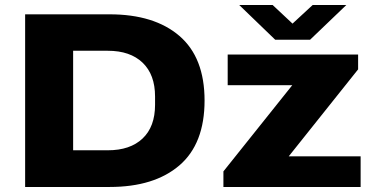

<svg xmlns="http://www.w3.org/2000/svg" viewBox="-20 -744 1482 764"><path d="M932 -724H1065L1144 -650L1224 -724H1358L1214 -586H1075ZM80 0V-687H416Q594 -687 694 -601Q794 -515 794 -344Q794 -172 694 -86Q594 0 416 0ZM271 -146H409Q498 -146 547.5 -193Q597 -240 597 -327V-360Q597 -447 547.5 -494.5Q498 -542 409 -542H271ZM869 0V-62L1143 -405H886V-527H1405V-468L1129 -122H1415V0Z"/></svg>

Font: Archivo SemiExpanded ExtraBold
Style: Regular
Weight: 800
Width: 6
Designer: Hector Gatti
Foundry: Omnibus-Type
Version: Version 2.001; ttfautohint (v1.8.3)